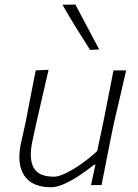

<svg xmlns="http://www.w3.org/2000/svg" viewBox="-20 -798 593 828"><path d="M200.5 9.5Q117.5 9.5 84.2 -41.5Q51 -92.5 71 -183.5Q75.5 -203.5 80.2 -224Q85 -244.5 90.5 -271Q102.5 -333 112.8 -386Q123 -439 134 -494.5L189.5 -497Q176.5 -441 164.2 -387.5Q152 -334 138 -273.5L119.5 -188.5Q104 -114.5 124.8 -75.2Q145.5 -36 213.5 -36Q232.5 -36 263.2 -50.8Q294 -65.5 329.8 -90.5Q365.5 -115.5 399 -146.5L426 -273.5Q438 -334 448.2 -386Q458.5 -438 469.5 -494.5H524Q511 -439 499 -386Q487 -333 472 -270.5L461.5 -220.5Q449.5 -160 439.2 -108Q429 -56 418 0H372.5L391.5 -87.5H385.5Q361.5 -68 328.2 -45.2Q295 -22.5 260.8 -6.5Q226.5 9.5 200.5 9.5ZM368.5 -583Q338.5 -629.5 307.5 -679.5Q276.5 -729.5 249.5 -777.5L305 -778.5Q331 -730 356.5 -681.5Q382 -633 408 -584.5Z"/></svg>

Font: Commissioner Loud ExtraLight
Style: Italic
Weight: 200
Italic angle: -12°
Designer: Kostas Bartsokas
Foundry: Kostas Bartsokas
Version: Version 1.000; ttfautohint (v1.8.3)